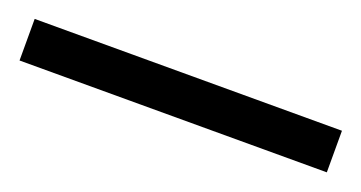

<svg xmlns="http://www.w3.org/2000/svg" viewBox="-28 -15 481 256"><g transform="rotate(20 213.0 112.5)"><path d="M-5 142V83H431V142Z"/></g></svg>

Font: Noto Serif Lao SemiCondensed SemiBold
Style: Regular
Weight: 600
Width: 4
Designer: Monotype Design Team
Foundry: Monotype Imaging Inc.
Version: Version 2.003; ttfautohint (v1.8.4.7-5d5b)